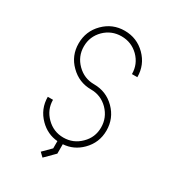

<svg xmlns="http://www.w3.org/2000/svg" viewBox="-187 -773 896 989"><g transform="rotate(30 261.0 -278.0)"><path d="M245 -1Q184 -6 139 -51Q88 -102 88 -174H119Q119 -116 161 -74Q203 -32 262 -32Q321 -32 363 -74Q405 -115 405 -174Q405 -233 363 -276Q321 -318 262 -318Q190 -318 139 -369Q88 -419 88 -492Q88 -565 139 -616Q190 -667 262 -667Q335 -667 386 -616Q437 -565 437 -492H405Q405 -551 363 -593Q321 -634 262 -634Q203 -634 161 -593Q119 -551 119 -492Q119 -433 161 -391Q203 -349 262 -349Q335 -349 386 -298Q437 -247 437 -174Q437 -102 386 -51Q340 -5 277 -1V55L221 111L198 89L245 42Z"/></g></svg>

Font: Zector
Style: Regular
Weight: 400
Designer: GGBot
Version: 0.72